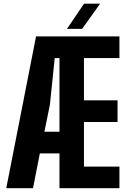

<svg xmlns="http://www.w3.org/2000/svg" viewBox="-20 -992 672 1012"><path d="M13 0 170 -800H609.5V-686H422.5V-463H599.5V-349H422.5V-114H609.5V0H293.5V-183.5H190L154 0ZM214 -297.5H293.5V-686H268.5L243 -440ZM333 -840 423 -972.5H507.5L413 -840Z"/></svg>

Font: Big Shoulders Display Thin ExtraBold
Style: Regular
Weight: 800
Version: Version 2.002